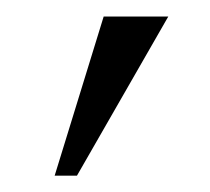

<svg xmlns="http://www.w3.org/2000/svg" viewBox="-20 -861 257 235"><path d="M74.2 -646H46.9L106.9 -840.8H186Z"/></svg>

Font: VL Oswald
Style: Light
Weight: 300
Designer: vernon adams
Foundry: vernon adams
Version: Version ; ttfautohint (v0.92.18-e454-dirty) -l 8 -r 50 -G 20